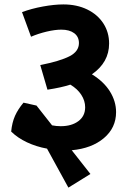

<svg xmlns="http://www.w3.org/2000/svg" viewBox="-20 -731 608 873"><path d="M306.2 -47.9 391.1 60.1 291 122.1 193.8 -55.2Q145 -64 102.5 -84Q60.1 -104 30.8 -132.8Q34.7 -173.8 48.3 -204.3Q62 -234.9 86.9 -264.2L146 -251L216.8 -161.1Q235.8 -157.2 255.9 -157.2Q305.7 -157.2 336.4 -180.2Q367.2 -203.1 367.2 -243.2Q367.2 -272.9 349.6 -300Q332 -327.1 299.8 -346.2Q259.8 -333 195.8 -323.2L163.1 -435.1Q252.9 -453.1 295.9 -475.1Q338.9 -497.1 338.9 -535.2Q338.9 -564 317.4 -580.1Q295.9 -596.2 258.8 -596.2Q230 -596.2 191.9 -587.2Q153.8 -578.1 121.1 -564L80.1 -675.8Q123 -691.9 175 -701.4Q227.1 -710.9 268.1 -710.9Q329.1 -710.9 376.5 -688Q423.8 -665 450 -624.5Q476.1 -584 476.1 -533.2Q476.1 -447.3 397.9 -393.1Q452.1 -359.9 480 -314.9Q507.8 -270 507.8 -221.2Q507.8 -149.9 452.4 -103Q397 -56.2 306.2 -47.9Z"/></svg>

Font: Kadwa
Style: Bold
Weight: 700
Designer: Sol Matas
Foundry: Sol Matas
Version: Version 1.001;PS 001.000;hotconv 1.0.70;makeotf.lib2.5.58329